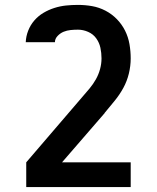

<svg xmlns="http://www.w3.org/2000/svg" viewBox="-20 -548 640 783"><path d="M513 215H87V114L316 -153Q331 -170 345.5 -187.5Q360 -205 371 -224.5Q382 -244 388 -266Q394 -288 394 -310Q394 -332 389.5 -353Q385 -374 372.5 -391.5Q360 -409 339.5 -418Q319 -427 298 -427Q283 -427 268 -425.5Q253 -424 239.5 -418.5Q226 -413 215 -401.5Q204 -390 204 -376H85Q86 -400 95 -423Q104 -446 120 -464.5Q136 -483 157 -495.5Q178 -508 201.5 -515.5Q225 -523 249 -525.5Q273 -528 298 -528Q327 -528 355.5 -523Q384 -518 410 -504.5Q436 -491 456.5 -470Q477 -449 490 -423Q503 -397 508 -368Q513 -339 513 -310Q513 -279 505.5 -248Q498 -217 483 -189.5Q468 -162 448 -137.5Q428 -113 408 -89L407 -88V-87L233 114H513Z"/></svg>

Font: Iosevka HT Extended
Style: Bold
Weight: 700
Width: 7
Monospace: yes
Designer: Belleve Invis
Foundry: Belleve Invis
Version: Version 32.3.0; ttfautohint (v1.8.4)